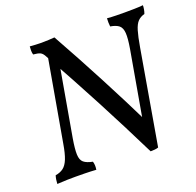

<svg xmlns="http://www.w3.org/2000/svg" viewBox="-122 -807 963 944"><g transform="rotate(-20 360.0 -335.0)"><path d="M31 -40Q56 -44 72.5 -56.5Q89 -69 100 -96.5Q111 -124 119 -172L196 -610H247L172 -182Q163 -129 164 -100Q165 -71 180 -58.5Q195 -46 226 -40Q229 -30 229.5 -20Q230 -10 228 3Q198 1 168.5 0.5Q139 0 119 0Q96 0 76.5 0.5Q57 1 24 3Q25 -21 31 -40ZM128 -679Q143 -678 157 -677Q171 -676 188 -676Q208 -676 226 -677Q244 -678 257 -679Q332 -545 406.5 -403Q481 -261 548 -124L510 9Q432 -149 353 -299Q274 -449 188 -603Q178 -623 166 -628.5Q154 -634 130 -636Q127 -646 127 -657Q127 -668 128 -679ZM532 -679Q554 -677 579 -676.5Q604 -676 623 -676Q646 -676 673 -676.5Q700 -677 720 -679Q720 -670 718 -658Q716 -646 712 -636Q690 -630 676.5 -616Q663 -602 654 -572Q645 -542 636 -489L551 4Q543 7 532 8Q521 9 510 9L516 -94L587 -499Q596 -552 594 -579.5Q592 -607 577.5 -619Q563 -631 533 -636Q532 -646 531.5 -656.5Q531 -667 532 -679Z"/></g></svg>

Font: Vollkorn
Style: Italic
Weight: 400
Italic angle: -11°
Designer: Friedrich Althausen
Foundry: Friedrich Althausen
Version: Version 5.001